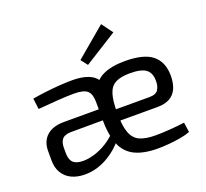

<svg xmlns="http://www.w3.org/2000/svg" viewBox="-127 -885 1125 1049"><g transform="rotate(-20 435.5 -360.5)"><path d="M612 -499Q722 -499 771.5 -459Q821 -419 822 -340Q822 -295 808.5 -264.5Q795 -234 767 -218Q739 -202 695 -202H421V-268H673Q711 -268 724 -289.5Q737 -311 736 -340Q736 -386 708.5 -406.5Q681 -427 616 -427Q563 -427 532.5 -411.5Q502 -396 489.5 -357.5Q477 -319 477 -250Q477 -172 492.5 -131Q508 -90 542 -75Q576 -60 632 -60Q672 -60 718 -63.5Q764 -67 802 -72L810 -15Q788 -6 754 0Q720 6 684.5 9Q649 12 621 12Q538 12 486.5 -13.5Q435 -39 412 -95.5Q389 -152 389 -245Q389 -341 412 -396.5Q435 -452 484.5 -475.5Q534 -499 612 -499ZM435 -300 434 -236 201 -235Q166 -234 152 -216.5Q138 -199 138 -168V-137Q138 -99 156 -81.5Q174 -64 214 -64Q243 -64 279 -74.5Q315 -85 352.5 -108Q390 -131 420 -166V-103Q409 -88 388 -69Q367 -50 338 -32Q309 -14 273.5 -2.5Q238 9 197 9Q154 9 121 -6.5Q88 -22 69.5 -52.5Q51 -83 51 -127V-180Q51 -237 86.5 -268.5Q122 -300 186 -300ZM308 -499Q362 -499 399.5 -484.5Q437 -470 456 -436Q475 -402 475 -343V-241H389V-343Q389 -388 368.5 -407.5Q348 -427 290 -427Q252 -427 194.5 -423Q137 -419 81 -414L73 -477Q107 -483 147.5 -488Q188 -493 230 -496Q272 -499 308 -499ZM560 -733 608 -668 417 -548 387 -587Z"/></g></svg>

Font: Exo 2
Style: Regular
Weight: 400
Designer: Natanael Gama
Foundry: Natanael Gama
Version: Version 2.010